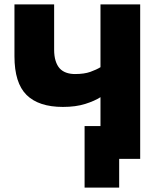

<svg xmlns="http://www.w3.org/2000/svg" viewBox="-20 -720 725 870"><path d="M363.3 130H520V0H615.2V-700H435.3V-415.5Q417.1 -404.3 389.5 -394.4Q361.9 -384.5 319.5 -384.5Q297.7 -384.5 279.9 -390.9Q262.2 -397.3 250.4 -410.2Q238.7 -423.2 232 -444.3Q225.3 -465.5 225.3 -495V-700H45.5V-465Q45.5 -344 100.4 -289.7Q155.3 -235.5 265.2 -235.5Q323.3 -235.5 366.3 -249.1Q409.3 -262.7 435.3 -279.7V-148.7H363.3Z"/></svg>

Font: Golos Text VF
Style: Regular
Weight: 400
Designer: A.Korolkova, Vitaly Kuzmin
Foundry: ParaType Ltd
Version: Version 2.005